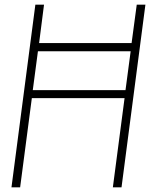

<svg xmlns="http://www.w3.org/2000/svg" viewBox="-20 -800 666 820"><path d="M499 0H462L512 -381H116L66 0H29L131 -780H168L147 -616H542L564 -780H601ZM516 -415 538 -581H142L120 -415Z"/></svg>

Font: Tanohe Sans ExtraLight
Style: Italic
Weight: 200
Designer: Village Type and Design LLC & Cristiano Sobral
Foundry: Cooper Hewitt Smithsonian Design Museum
Version: Version 1.00;September 29, 2021;FontCreator 13.0.0.2655 64-b